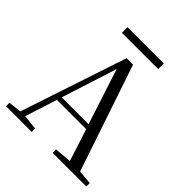

<svg xmlns="http://www.w3.org/2000/svg" viewBox="-232 -1027 1182 1182"><g transform="rotate(45 359.0 -436.5)"><path d="M197 -824H513V-873H197ZM332 -643 450 -281H216ZM418 0H711V-30L619 -38L384 -734H328L97 -40L12 -30V0H236V-30L139 -40L206 -249H461L529 -39L418 -30Z"/></g></svg>

Font: Source Han Serif KR
Style: Regular
Weight: 400
Designer: Ryoko NISHIZUKA 西塚涼子 (kana & ideographs); Frank Grießhammer (Latin, Greek & Cyrillic); Wenlong ZHANG 张文龙 (bopomofo); San
Foundry: Adobe
Version: Version 2.001;hotconv 1.1.0;makeotfexe 2.6.0